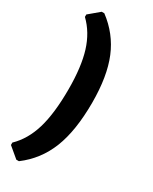

<svg xmlns="http://www.w3.org/2000/svg" viewBox="-211 -709 715 897"><g transform="rotate(30 147.0 -261.0)"><path d="M52 138 -4 91V78Q50 26 74.5 -56.5Q99 -139 99 -269Q99 -390 74.5 -469Q50 -548 -4 -600V-613L52 -660H66Q149 -598 187.5 -505Q226 -412 226 -270Q226 -119 187.5 -21.5Q149 76 66 138Z"/></g></svg>

Font: Alegreya Sans ExtraBold
Style: Regular
Weight: 800
Designer: Juan Pablo del Peral
Foundry: Huerta Tipografica
Version: Version 2.007